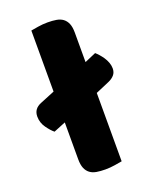

<svg xmlns="http://www.w3.org/2000/svg" viewBox="-128 -733 647 813"><g transform="rotate(-20 195.0 -326.5)"><path d="M281 -1Q270 1 248.5 4.5Q227 8 205 8Q183 8 165.5 5Q148 2 136 -7Q124 -16 117.5 -31.5Q111 -47 111 -72V-238L57 -216Q43 -227 26.5 -250Q10 -273 10 -301Q10 -336 45 -350L111 -377V-652Q122 -654 143.5 -657.5Q165 -661 187 -661Q209 -661 226.5 -658Q244 -655 256 -646Q268 -637 274.5 -621.5Q281 -606 281 -581V-448L332 -470Q339 -464 347 -455Q355 -446 362.5 -435Q370 -424 375 -410.5Q380 -397 380 -384Q380 -366 370 -354.5Q360 -343 344 -336L281 -309Z"/></g></svg>

Font: Baloo Tammudu
Style: Regular
Weight: 400
Designer: Omkar Shende and Ek Type
Foundry: Ek Type
Version: Version 1.007;PS 1.000;hotconv 1.0.88;makeotf.lib2.5.647800